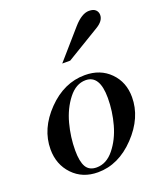

<svg xmlns="http://www.w3.org/2000/svg" viewBox="-141 -846 806 951"><g transform="rotate(-20 262.0 -370.5)"><path d="M213 -12Q265 -12 304.5 -61Q344 -110 363 -178.5Q382 -247 382 -317Q382 -437 308 -437Q257 -437 217.5 -386.5Q178 -336 159.5 -266.5Q141 -197 141 -127Q141 -69 157.5 -40.5Q174 -12 213 -12ZM211 13Q130 13 79 -40.5Q28 -94 28 -174Q28 -282 115.5 -372Q203 -462 313 -462Q394 -462 445 -410.5Q496 -359 496 -280Q496 -172 408 -79.5Q320 13 211 13ZM447 -661 270 -554H228L359 -704Q403 -754 441 -754Q465 -754 476 -743Q487 -732 487 -716Q487 -685 447 -661Z"/></g></svg>

Font: Libre Bodoni
Style: Italic
Weight: 400
Italic angle: -13°
Designer: Pablo Impallari, Rodrigo Fuenzalida
Foundry: Pablo Impallari, Rodrigo Fuenzalida
Version: Version 1.001